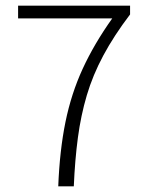

<svg xmlns="http://www.w3.org/2000/svg" viewBox="-20 -659 522 679"><path d="M186 0Q191 -127 211.5 -227.5Q232 -328 272.5 -416Q313 -504 377 -594H44V-639H440V-608Q383 -533 345.5 -463Q308 -393 287 -322Q266 -251 255.5 -172.5Q245 -94 241 0Z"/></svg>

Font: Assistant ExtraLight Light
Style: Regular
Weight: 300
Version: Version 3.000